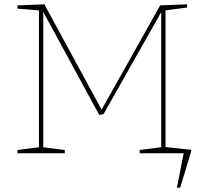

<svg xmlns="http://www.w3.org/2000/svg" viewBox="-20 -712 949 892"><path d="M849 -677 742 -663 749 -671V-21L742 -29L849 -15V0H629V-15L736 -29L729 -21V-662L732 -661L461 -182L441 -178L177 -664L181 -665V-21L173 -29L281 -15V0H61V-15L168 -29L161 -21V-671L168 -663L61 -672V-687L186 -692L455 -197H449L724 -687L849 -692ZM748 -29 868 -16V-8L817 160H802L834 -3L840 0H748Z"/></svg>

Font: Bitter Thin
Style: Regular
Weight: 100
Designer: Sol Matas, and Bitter project Authors
Foundry: Sol Matas
Version: Version 2.002